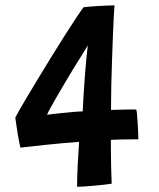

<svg xmlns="http://www.w3.org/2000/svg" viewBox="-20 -691 592 716"><path d="M496 -171.5Q481 -171.5 463.2 -171.2Q445.5 -171 427.8 -170.8Q410 -170.5 393.5 -169.5Q393.5 -107.5 394.5 -65.8Q395.5 -24 396.5 -6Q385 -4 366.5 -2Q348 0 328.2 1.8Q308.5 3.5 292 4.5Q275.5 5.5 267.5 5.5Q267.5 -32.5 269.8 -76.2Q272 -120 275 -162Q246.5 -160 212.8 -157Q179 -154 146.8 -150.5Q114.5 -147 90 -144.2Q65.5 -141.5 56 -140.5Q50 -167.5 45.2 -196.2Q40.5 -225 37 -252.5Q50.5 -278 72.5 -315.2Q94.5 -352.5 120.8 -395.8Q147 -439 173.8 -482.5Q200.5 -526 224.8 -564Q249 -602 266.8 -628.5Q284.5 -655 291.5 -664Q298.5 -665 313 -666.2Q327.5 -667.5 345.2 -668.5Q363 -669.5 379.5 -670.2Q396 -671 407 -671Q406 -658 404.2 -628Q402.5 -598 401 -556.8Q399.5 -515.5 397.8 -467.8Q396 -420 395 -372Q394 -324 394 -281Q410 -281.5 430.5 -282Q451 -282.5 467.8 -282.8Q484.5 -283 488.5 -282.5Q489.5 -279 490.8 -266.5Q492 -254 493 -237.2Q494 -220.5 495 -203Q496 -185.5 496 -171.5ZM307.5 -521.5Q298 -506 283.8 -483.2Q269.5 -460.5 253.2 -434Q237 -407.5 221.2 -380.5Q205.5 -353.5 191.5 -329.8Q177.5 -306 168 -288.5Q158.5 -271 155.5 -263Q160.5 -264 177 -265.8Q193.5 -267.5 214.8 -269.8Q236 -272 256 -273.8Q276 -275.5 288.5 -275.5Q289 -286.5 290.2 -310.5Q291.5 -334.5 293.5 -364.8Q295.5 -395 298 -426Q300.5 -457 303 -482.5Q305.5 -508 307.5 -521.5Z"/></svg>

Font: Grandstander Thin SemiBold
Style: Regular
Weight: 600
Version: Version 1.200